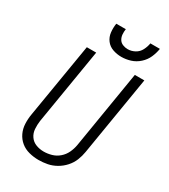

<svg xmlns="http://www.w3.org/2000/svg" viewBox="-228 -1056 1032 1171"><g transform="rotate(30 288.0 -470.5)"><path d="M239 8Q270 8 301 2Q332 -4 361 -20.5Q390 -37 412.5 -62Q435 -87 447 -117Q459 -147 464 -178L556 -735H489L399 -188Q394 -160 381.5 -133.5Q369 -107 346.5 -87.5Q324 -68 296 -60Q268 -52 241 -52Q212 -52 186 -62Q160 -72 144.5 -94.5Q129 -117 127 -145.5Q125 -174 129 -203L217 -735H151L64 -212Q58 -178 59.5 -143.5Q61 -109 75 -79.5Q89 -50 114 -29.5Q139 -9 172 -0.5Q205 8 239 8ZM362 -789Q394 -789 426 -799Q458 -809 484 -832.5Q510 -856 523.5 -886.5Q537 -917 542 -949H475Q471 -924 458.5 -899.5Q446 -875 422 -862Q398 -849 372 -849Q354 -849 337 -856Q320 -863 311 -878Q302 -893 300.5 -911.5Q299 -930 302 -949H235Q230 -918 233.5 -887Q237 -856 255 -832.5Q273 -809 302 -799Q331 -789 362 -789Z"/></g></svg>

Font: Iosevka Sparkle Light Oblique
Style: Regular
Weight: 300
Italic angle: -9°
Designer: Belleve Invis
Foundry: Belleve Invis
Version: Version 4.5.0; ttfautohint (v1.8.3)